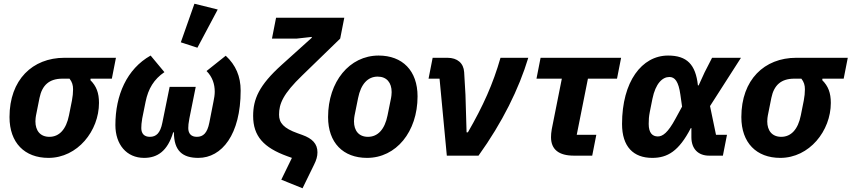

<svg xmlns="http://www.w3.org/2000/svg" viewBox="-20 -835 4568 1030"><path d="M580 -413 602 -525H326C154 -525 31 -407 31 -207C31 -69 112 12 240 12C396 12 511 -133 511 -283C511 -337 497 -373 465 -405L466 -413ZM353 -413C367 -395 372 -378 372 -356C372 -336 370 -318 366 -296L350 -216C335 -141 298 -101 245 -101C196 -101 170 -134 170 -184C170 -197 172 -209 173 -215L192 -310C206 -378 244 -413 315 -413Z M1148 -784 1023 -815 950 -608 1039 -579ZM1030 -369H890L851 -177C840 -121 818 -101 784 -101C754 -101 738 -118 738 -148C738 -160 739 -178 743 -200L761 -289C775 -359 806 -410 862 -448L788 -537C660 -465 599 -324 599 -164C599 -60 659 12 753 12C825 12 879 -25 909 -125H913C913 -25 960 12 1044 12C1170 12 1271 -113 1271 -349C1271 -425 1245 -486 1191 -536L1088 -454C1120 -422 1132 -383 1132 -343C1132 -327 1129 -307 1125 -289L1103 -177C1092 -121 1070 -101 1036 -101C1006 -101 990 -118 990 -148C990 -160 991 -174 996 -200Z M1439 -628H1572L1653 -637L1652 -632L1491 -487C1369 -377 1338 -303 1338 -213C1338 -105 1394 -43 1521 3L1546 12L1489 129L1603 175L1665 48C1677 24 1683 4 1683 -18C1683 -64 1655 -92 1602 -111L1577 -120C1501 -147 1477 -176 1477 -220C1477 -278 1498 -331 1602 -431L1805 -628L1827 -740H1461Z M1949 12C2105 12 2220 -128 2220 -318C2220 -456 2139 -537 2011 -537C1855 -537 1740 -397 1740 -207C1740 -69 1821 12 1949 12ZM1954 -101C1905 -101 1879 -134 1879 -184C1879 -197 1881 -209 1882 -215L1901 -309C1916 -384 1953 -424 2006 -424C2055 -424 2081 -391 2081 -341C2081 -328 2079 -316 2078 -310L2059 -216C2044 -141 2007 -101 1954 -101Z M2547 0C2675 -178 2764 -359 2814 -525H2665C2625 -385 2572 -267 2490 -125H2483L2477 -327L2470 -448C2467 -496 2434 -525 2380 -525H2301L2279 -413H2338L2377 0Z M3157 0 3179 -112H3074L3134 -413H3290L3312 -525H2880L2858 -413H2994L2940 -142C2937 -127 2936 -109 2936 -99C2936 -33 2978 0 3059 0Z M3880 -112H3821L3789 -266L3955 -525H3800L3760 -447L3728 -377H3724C3712 -489 3665 -537 3564 -537C3423 -537 3317 -397 3317 -170C3317 -48 3378 12 3479 12C3561 12 3622 -24 3686 -148H3689V-99C3689 -36 3726 0 3784 0H3858ZM3509 -103C3480 -103 3460 -122 3460 -170C3460 -194 3461 -209 3466 -235L3480 -305C3497 -388 3534 -422 3571 -422C3600 -422 3620 -399 3630 -327L3639 -263L3603 -197C3563 -123 3535 -103 3509 -103Z M4506 -413 4528 -525H4252C4080 -525 3957 -407 3957 -207C3957 -69 4038 12 4166 12C4322 12 4437 -133 4437 -283C4437 -337 4423 -373 4391 -405L4392 -413ZM4279 -413C4293 -395 4298 -378 4298 -356C4298 -336 4296 -318 4292 -296L4276 -216C4261 -141 4224 -101 4171 -101C4122 -101 4096 -134 4096 -184C4096 -197 4098 -209 4099 -215L4118 -310C4132 -378 4170 -413 4241 -413Z"/></svg>

Font: Braiins Sans
Style: Bold Italic
Weight: 700
Italic angle: -11.31°
Designer: Mike Abbink, Paul van der Laan, Pieter van Rosmalen, Jiri Chlebus, Lubos Buracinsky
Foundry: Bold Monday, Sudetype
Version: Version 1.000;hotconv 1.0.109;makeotfexe 2.5.65596